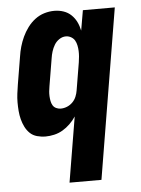

<svg xmlns="http://www.w3.org/2000/svg" viewBox="-53 -570 606 827"><g transform="rotate(-5 250.0 -156.5)"><path d="M214 215 261 -67Q250 -50 235 -35.5Q220 -21 203 -11Q186 -1 166.5 3.5Q147 8 129 8Q110 8 92 3Q74 -2 61.5 -14Q49 -26 41 -42Q33 -58 28.5 -75.5Q24 -93 22.5 -111.5Q21 -130 21 -149Q21 -168 23.5 -187Q26 -206 29 -225L49 -345Q52 -366 58 -387Q64 -408 73.5 -428.5Q83 -449 97 -468Q111 -487 129.5 -501Q148 -515 169.5 -521.5Q191 -528 213 -528Q234 -528 253 -521.5Q272 -515 286 -501.5Q300 -488 308.5 -470.5Q317 -453 321 -433L336 -520H474L352 215ZM204 -106Q218 -106 231.5 -111.5Q245 -117 255.5 -127.5Q266 -138 271.5 -151.5Q277 -165 279 -178L299 -298Q301 -311 302 -323Q303 -335 302.5 -347Q302 -359 299.5 -371Q297 -383 291.5 -392.5Q286 -402 275.5 -408Q265 -414 253 -414Q238 -414 224.5 -405Q211 -396 203 -382.5Q195 -369 190.5 -354.5Q186 -340 184 -326L164 -206Q162 -195 161 -184.5Q160 -174 160.5 -163.5Q161 -153 163 -142.5Q165 -132 170 -123.5Q175 -115 184.5 -110.5Q194 -106 204 -106Z"/></g></svg>

Font: Iosevka SS04 Heavy Oblique
Style: Regular
Weight: 900
Italic angle: -9°
Monospace: yes
Designer: Belleve Invis
Foundry: Belleve Invis
Version: Version 19.0.0; ttfautohint (v1.8.4)